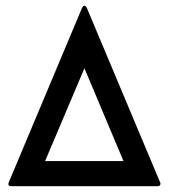

<svg xmlns="http://www.w3.org/2000/svg" viewBox="-20 -644 584 664"><path d="M263 -615Q267 -624 272 -624Q277 -624 281 -615L533 -15Q535 -11 535 -9Q535 0 524 0H20Q9 0 9 -7Q9 -11 11 -15ZM272 -408 136 -87H407Z"/></svg>

Font: Young Serif
Style: Regular
Weight: 400
Designer: Bastien Sozeau
Foundry: NBR — Bastien Sozeau
Version: Version 3.004; ttfautohint (v1.8.4.7-5d5b);gftools[0.9.33]